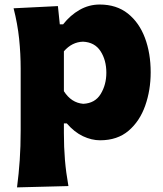

<svg xmlns="http://www.w3.org/2000/svg" viewBox="-20 -604 721 848"><path d="M55.2 223.6Q63 163.6 67.1 103.8Q71.3 43.9 71.3 -26.9V-300.8Q71.3 -366.2 64.5 -432.4Q57.6 -498.5 40 -567.4L235.8 -577.1L244.1 -496.6H258.8Q290.5 -537.1 331.8 -560.5Q373 -584 420.4 -584Q494.6 -584 544.7 -544.2Q594.7 -504.4 620.1 -436.8Q645.5 -369.1 645.5 -284.7Q645.5 -205.6 621.3 -137.2Q597.2 -68.8 547.9 -26.6Q498.5 15.6 421.9 15.6Q384.8 15.6 346.4 -2.4Q308.1 -20.5 274.9 -59.1H262.2V-16.1Q262.2 46.4 266.8 102.1Q271.5 157.7 282.2 217.8ZM347.7 -145.5Q399.9 -147.9 424.8 -189Q449.7 -230 449.7 -282.7Q449.7 -338.4 424.1 -377.9Q398.4 -417.5 346.7 -419.9Q297.9 -418.5 262.2 -377.4V-201.2Q294.9 -149.9 347.7 -145.5Z"/></svg>

Font: Pinar ExtraBold
Style: Regular
Weight: 800
Designer: Amin Abedi
Version: Version 3.000